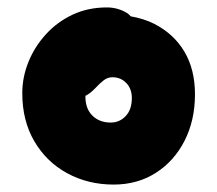

<svg xmlns="http://www.w3.org/2000/svg" viewBox="-20 -737 585 517"><path d="M286 -240Q217 -240 161 -270.5Q105 -301 72.5 -356.5Q40 -412 40 -486Q40 -529 56.5 -570Q73 -611 103.5 -644.5Q134 -678 175.5 -697.5Q217 -717 268 -717Q297 -717 322 -702Q328 -698 332 -693Q367 -687 395 -673Q448 -646 476.5 -598Q505 -550 505 -483Q505 -413 477 -358Q449 -303 399.5 -271.5Q350 -240 286 -240ZM210 -479Q210 -478 210 -477Q210 -444 229 -425.5Q248 -407 278 -407Q302 -407 318.5 -424.5Q335 -442 335 -473Q335 -498 320 -513.5Q305 -529 283 -529Q270 -529 259.5 -521Q249 -513 234 -497Q221 -484 210 -479Z"/></svg>

Font: Shantell Sans Light ExtraBold
Style: Regular
Weight: 800
Version: Version 1.011;[c5ecc13dd]